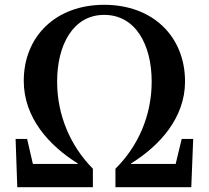

<svg xmlns="http://www.w3.org/2000/svg" viewBox="-20 -780 870 800"><path d="M737 -201 712 -97H526V-99C646 -173 751 -290 751 -440C751 -628 617 -760 414 -760C212 -760 79 -628 79 -443C79 -289 185 -173 304 -99V-97H117L93 -201H45L52 0H367V-77C274 -171 218 -299 218 -440C218 -592 284 -718 414 -718C546 -718 612 -592 612 -440C612 -299 556 -171 461 -77V0H777L785 -201Z"/></svg>

Font: Noto Serif CJK JP
Style: Bold
Weight: 700
Designer: Ryoko NISHIZUKA 西塚涼子 (kana & ideographs); Frank Grießhammer (Latin, Greek & Cyrillic); Wenlong ZHANG 张文龙 (bopomofo); San
Foundry: Adobe Systems Incorporated
Version: Version 1.000;PS 1;hotconv 16.6.53;makeotf.lib2.5.65590